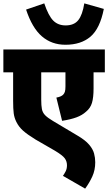

<svg xmlns="http://www.w3.org/2000/svg" viewBox="-20 -916 643 1141"><path d="M603 -486H536V-390Q536 -336 526.5 -304.5Q517 -273 491 -252Q468 -231 434 -218.5Q400 -206 349 -198L315 -336Q331 -339 340.5 -343.5Q350 -348 355 -353Q362 -360 365.5 -370.5Q369 -381 369 -403V-486H225V-323Q225 -289 229 -268Q233 -247 248 -231.5Q263 -216 295 -197L441 -110Q487 -83 509.5 -56.5Q532 -30 539 -4Q546 22 546 48Q546 95 528.5 133Q511 171 486 205L354 129Q362 118 370 102.5Q378 87 378 66Q378 43 365 25Q352 7 307 -20L191 -87Q142 -117 116.5 -140Q91 -163 77 -192Q65 -216 61.5 -242.5Q58 -269 58 -317V-486H0V-622H603ZM597 -863Q574 -746 517.5 -698Q461 -650 369 -650Q287 -650 229 -700Q171 -750 135 -859L243 -896Q268 -822 296.5 -793.5Q325 -765 370 -765Q420 -765 445 -796Q470 -827 481 -896Z"/></svg>

Font: Noto Sans SemiCondensed Black
Style: Regular
Weight: 900
Width: 4
Designer: Monotype Design Team
Foundry: Monotype Imaging Inc.
Version: Version 2.013; ttfautohint (v1.8.4.7-5d5b)